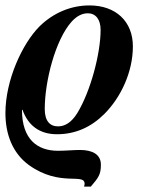

<svg xmlns="http://www.w3.org/2000/svg" viewBox="-32 -482 569 708"><path d="M303 206C332 172 340 161 340 125C340 87 308 71 263 71C240 71 209 74 182 74C106 74 49 32 49 -77H51C71 -21 112 13 178 13C246 13 304 -13 353 -62C414 -123 458 -217 458 -311C458 -403 395 -462 298 -462C230 -462 165 -435 114 -385C50 -321 -12 -186 -12 -65C-12 11 13 82 75 127C190 209 280 154 280 196C280 199 279 202 278 206ZM339 -372C339 -285 302 -145 253 -65C232 -31 208 -16 182 -16C152 -16 133 -36 133 -80C133 -182 172 -335 232 -402C251 -423 271 -433 292 -433C321 -433 339 -410 339 -372Z"/></svg>

Font: XITS
Style: Bold Italic
Weight: 700
Italic angle: -16.33°
Designer: MicroPress Inc., with final additions and corrections provided by Coen Hoffman, Elsevier (retired)
Version: Version 1.105